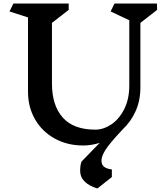

<svg xmlns="http://www.w3.org/2000/svg" viewBox="-20 -806 938 1090"><path d="M777 -676V-310Q777 -235 750 -175Q723 -115 677 -72Q600 10 578 46Q556 82 556 105Q556 128 570 140Q584 152 615 156V199L533 264Q486 250 460.5 224.5Q435 199 435 165Q435 130 443 111L546 5Q498 20 453 20Q362 20 290.5 -19.5Q219 -59 179 -128.5Q139 -198 139 -285V-707L34 -741L56 -786H370V-750L275 -676V-331Q275 -208 336 -139Q397 -70 521 -70Q567 -70 611.5 -99.5Q656 -129 685 -186Q714 -243 714 -321V-691L608 -741L630 -786H871L872 -750Z"/></svg>

Font: Inknut Antiqua Medium
Style: Regular
Weight: 500
Designer: Claus Eggers Sørensen
Foundry: Claus Eggers Sørensen
Version: Version 1.003; ttfautohint (v1.8.2) -l 8 -r 50 -G 200 -x 14 